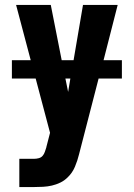

<svg xmlns="http://www.w3.org/2000/svg" viewBox="-20 -540 540 775"><path d="M58 215V101H118Q127 101 136.5 98.5Q146 96 152 89Q158 82 161 73Q164 64 167 55V54L182 -4L124 -223H28V-297H104L45 -520H185L229 -297H277L315 -520H455L398 -297H472V-223H378L299 83Q293 108 282.5 133Q272 158 253 176Q240 189 223.5 197Q207 205 189.5 209Q172 213 154 214Q136 215 118 215ZM255 -169 264 -223H244Z"/></svg>

Font: Iosevka SS18 Heavy
Style: Regular
Weight: 900
Monospace: yes
Designer: Belleve Invis
Foundry: Belleve Invis
Version: Version 25.1.1; ttfautohint (v1.8.4)